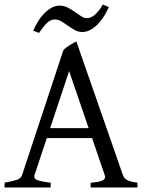

<svg xmlns="http://www.w3.org/2000/svg" viewBox="-20 -825 635 845"><path d="M370.1 -261.2 284.2 -512.2 200.7 -261.2ZM186 -217.3 131.8 -54.2Q127 -39.1 145 -32.2Q163.1 -25.4 203.1 -21V0H0V-21Q33.2 -26.9 52.7 -33.2Q72.3 -39.6 77.1 -54.2L258.8 -604Q270 -616.2 286.6 -626.2Q303.2 -636.2 315.9 -643.1L521 -54.2Q523.4 -47.4 527.8 -42Q532.2 -36.6 539.6 -32.7Q546.9 -28.8 558.1 -25.9Q569.3 -22.9 585 -21V0H378.9V-21Q417 -23.4 431.6 -30.8Q446.3 -38.1 440.9 -54.2L385.3 -217.3ZM459 -793.9Q450.2 -773.9 438 -754.4Q425.8 -734.9 410.9 -719.2Q396 -703.6 378.4 -693.8Q360.8 -684.1 341.8 -684.1Q324.7 -684.1 309.3 -692.6Q293.9 -701.2 279.3 -711.7Q264.6 -722.2 250.2 -730.7Q235.8 -739.3 221.7 -739.3Q202.1 -739.3 186 -723.4Q169.9 -707.5 151.9 -680.2L126 -689.9Q134.8 -710 146.7 -729.7Q158.7 -749.5 173.8 -765.1Q189 -780.8 206.3 -790.5Q223.6 -800.3 242.7 -800.3Q261.2 -800.3 277.8 -791.7Q294.4 -783.2 309.1 -772.7Q323.7 -762.2 336.9 -753.7Q350.1 -745.1 361.8 -745.1Q380.4 -745.1 398.2 -760.7Q416 -776.4 432.6 -805.2Z"/></svg>

Font: Gentium Plus APac
Style: Regular
Weight: 400
Designer: J. Victor Gaultney, Annie Olsen, Iska Routamaa, Becca Hirsbrunner
Foundry: SIL International
Version: Version 5.000